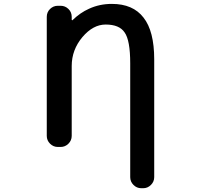

<svg xmlns="http://www.w3.org/2000/svg" viewBox="-20 -784 1040 1000"><path d="M715.8 196.3Q692.4 196.3 675.3 179.2Q658.2 162.1 658.2 138.7V-454.1Q658.2 -574.2 628.9 -615.2Q601.6 -656.2 530.3 -656.2Q464.8 -656.2 409.2 -590.8Q353.5 -524.4 353.5 -440.4V-76.2Q353.5 -52.7 336.4 -35.6Q319.3 -18.6 295.9 -18.6H281.2Q257.8 -18.6 240.7 -35.6Q223.6 -52.7 223.6 -76.2V-696.3Q223.6 -720.7 240.7 -737.3Q257.8 -753.9 281.2 -753.9H295.9Q319.3 -753.9 336.4 -737.3Q353.5 -720.7 353.5 -696.3V-681.6Q353.5 -679.7 355.5 -678.7Q357.4 -677.7 358.4 -679.7Q397.5 -717.8 443.4 -738.3Q498 -763.7 562.5 -763.7Q672.9 -763.7 727.5 -692.4Q783.2 -622.1 783.2 -474.6V138.7Q783.2 162.1 766.1 179.2Q749 196.3 725.6 196.3Z"/></svg>

Font: Rounded Mgen+ 2m medium
Style: Regular
Weight: 500
Designer: [Source Han Sans]
Ryoko NISHIZUKA  (kana & ideographs); Paul D. Hunt (Latin, Greek & Cyrillic); Wenlong ZHANG  (bopomofo
Version: Version 1.059.20150602